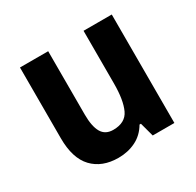

<svg xmlns="http://www.w3.org/2000/svg" viewBox="-126 -687 854 837"><g transform="rotate(-30 301.0 -268.0)"><path d="M531 -546V0H422L403 -70H396Q372 -29 332.5 -9.5Q293 10 245 10Q163 10 116 -39.5Q69 -89 69 -190V-546H211V-227Q211 -168 228.5 -137.5Q246 -107 286 -107Q347 -107 368 -152Q389 -197 389 -281V-546Z"/></g></svg>

Font: Noto Sans Gurmukhi UI SemiCondensed
Style: Bold
Weight: 700
Width: 4
Designer: Jelle Bosma - Monotype Design Team
Foundry: Monotype Imaging Inc.
Version: Version 2.004; ttfautohint (v1.8.4.7-5d5b)